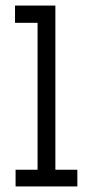

<svg xmlns="http://www.w3.org/2000/svg" viewBox="-20 -670 318 690"><path d="M258 0H36V-60H115V-588H34V-650H179V-60H258Z"/></svg>

Font: Josefin Slab SemiBold
Style: Regular
Weight: 600
Designer: Santiago Orozco
Foundry: Typemade
Version: Version 2.000